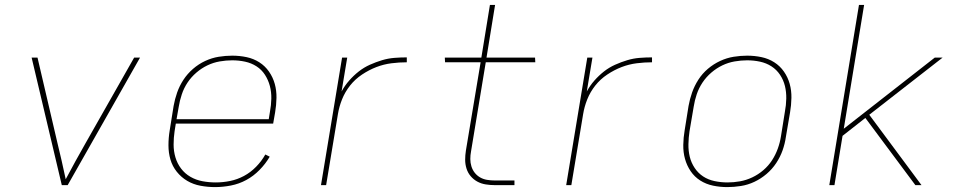

<svg xmlns="http://www.w3.org/2000/svg" viewBox="-20 -755 3940 783"><path d="M232 0 109 -520H133L214 -173Q223 -136 231.5 -99Q240 -62 248 -24Q268 -62 288.5 -99Q309 -136 330 -173L527 -520H551L256 0Z M857 8Q827 8 797.5 2.5Q768 -3 743.5 -17.5Q719 -32 701 -54.5Q683 -77 675 -104.5Q667 -132 667 -162.5Q667 -193 672 -223L688 -323Q693 -351 702.5 -378Q712 -405 728 -429.5Q744 -454 767 -474Q790 -494 817 -506.5Q844 -519 872 -523.5Q900 -528 927 -528Q957 -528 985.5 -522Q1014 -516 1037.5 -501Q1061 -486 1077 -463Q1093 -440 1100.5 -413Q1108 -386 1107.5 -356Q1107 -326 1102 -297L1094 -251H697L692 -220Q688 -193 688 -165.5Q688 -138 695.5 -113Q703 -88 718.5 -67.5Q734 -47 756.5 -34Q779 -21 805.5 -16Q832 -11 860 -11Q889 -11 918.5 -17Q948 -23 975 -37.5Q1002 -52 1024.5 -75Q1047 -98 1062 -125L1080 -116Q1063 -87 1038.5 -62Q1014 -37 984.5 -21Q955 -5 922 1.5Q889 8 857 8ZM1076 -269 1081 -300Q1086 -326 1086.5 -353Q1087 -380 1080.5 -404.5Q1074 -429 1060.5 -450Q1047 -471 1026 -484.5Q1005 -498 979.5 -503.5Q954 -509 927 -509Q902 -509 876 -504.5Q850 -500 826 -488.5Q802 -477 781 -459Q760 -441 745 -418.5Q730 -396 721.5 -370.5Q713 -345 709 -320L700 -269Z M1289 0 1375 -520H1396L1373 -382Q1386 -406 1404 -426.5Q1422 -447 1443 -463.5Q1464 -480 1488.5 -491Q1513 -502 1538 -509.5Q1563 -517 1588.5 -519Q1614 -521 1639 -521V-501Q1608 -501 1576.5 -497Q1545 -493 1515 -481.5Q1485 -470 1456.5 -451Q1428 -432 1407.5 -406Q1387 -380 1375 -350Q1363 -320 1358 -289L1310 0Z M2078 0H1998Q1979 0 1960.5 -3Q1942 -6 1926.5 -14.5Q1911 -23 1899.5 -36.5Q1888 -50 1882.5 -67.5Q1877 -85 1877 -103.5Q1877 -122 1880 -141L1940 -501H1795L1794 -520H1943L1978 -735H1999L1964 -520H2162L2163 -501H1961L1901 -138Q1898 -122 1898 -106.5Q1898 -91 1902.5 -76.5Q1907 -62 1916 -50.5Q1925 -39 1938 -31.5Q1951 -24 1966.5 -21.5Q1982 -19 1998 -19H2078Z M2289 0 2375 -520H2396L2373 -382Q2386 -406 2404 -426.5Q2422 -447 2443 -463.5Q2464 -480 2488.5 -491Q2513 -502 2538 -509.5Q2563 -517 2588.5 -519Q2614 -521 2639 -521V-501Q2608 -501 2576.5 -497Q2545 -493 2515 -481.5Q2485 -470 2456.5 -451Q2428 -432 2407.5 -406Q2387 -380 2375 -350Q2363 -320 2358 -289L2310 0Z M2946 8Q2916 8 2887.5 2Q2859 -4 2835.5 -19Q2812 -34 2796.5 -57Q2781 -80 2773.5 -107Q2766 -134 2766.5 -164Q2767 -194 2772 -223L2788 -323Q2793 -351 2802.5 -378Q2812 -405 2828 -430Q2844 -455 2867 -474.5Q2890 -494 2917 -506.5Q2944 -519 2972 -523.5Q3000 -528 3027 -528Q3057 -528 3085.5 -522Q3114 -516 3137.5 -501Q3161 -486 3177 -463Q3193 -440 3200.5 -413Q3208 -386 3207.5 -356Q3207 -326 3202 -297L3185 -197Q3181 -169 3171.5 -142Q3162 -115 3145.5 -90Q3129 -65 3106 -45.5Q3083 -26 3056.5 -13.5Q3030 -1 3001.5 3.5Q2973 8 2946 8ZM2947 -11Q2972 -11 2997.5 -15.5Q3023 -20 3047.5 -31.5Q3072 -43 3093 -61Q3114 -79 3128.5 -101.5Q3143 -124 3152 -149Q3161 -174 3165 -200L3181 -300Q3186 -326 3186.5 -353Q3187 -380 3181 -404.5Q3175 -429 3161 -450Q3147 -471 3126 -484.5Q3105 -498 3079.5 -503.5Q3054 -509 3027 -509Q3002 -509 2976 -504.5Q2950 -500 2926 -488.5Q2902 -477 2881 -459Q2860 -441 2845 -418.5Q2830 -396 2821.5 -371Q2813 -346 2809 -320L2792 -220Q2788 -194 2787.5 -167Q2787 -140 2793 -115.5Q2799 -91 2813 -70Q2827 -49 2847.5 -35.5Q2868 -22 2894 -16.5Q2920 -11 2947 -11Z M3362 0 3483 -735H3504L3421 -230L3792 -520H3824L3525 -287L3738 0H3713L3509 -274L3416 -201L3383 0Z"/></svg>

Font: Iosevka Aile Thin
Style: Italic
Weight: 100
Italic angle: -9°
Designer: Belleve Invis
Foundry: Belleve Invis
Version: Version 31.1.0; ttfautohint (v1.8.4)